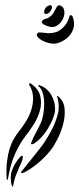

<svg xmlns="http://www.w3.org/2000/svg" viewBox="-20 -449 298 721"><path d="M185 -23Q178 4 158.5 36Q139 68 111 88Q110 89 105 91.5Q100 94 97 92Q96 91 97.5 86.5Q99 82 100 80Q105 67 116 47Q127 27 133 13Q139 0 142.5 -20Q146 -40 146 -60Q146 -80 141 -98Q136 -116 125 -125Q124 -125 124 -127Q124 -128 125 -129Q127 -131 133 -127Q147 -122 158.5 -110.5Q170 -99 177 -84Q184 -69 186 -52.5Q188 -36 185 -23ZM171 114Q149 142 121 165Q93 188 70 199Q68 200 65 201Q62 202 60 200Q58 198 60 195.5Q62 193 64 191Q94 153 124 116Q154 79 177 33Q190 7 197.5 -22Q205 -51 195 -85Q192 -89 196 -89Q195 -89 200 -86Q220 -69 222.5 -41Q225 -13 217.5 16Q210 45 196.5 72Q183 99 171 114ZM10 222Q10 223 9.5 223.5Q9 224 9 225V226Q8 227 8 226Q5 226 5 224V221Q3 184 6.5 156.5Q10 129 16.5 108.5Q23 88 32 72.5Q41 57 52 43Q65 27 78 6Q91 -15 98 -38Q105 -61 104 -85Q103 -109 90 -130Q88 -136 92 -136Q95 -136 96 -135Q97 -134 99 -133Q126 -113 131.5 -87Q137 -61 130 -34.5Q123 -8 107 17.5Q91 43 75 63Q54 90 36.5 129Q19 168 10 222ZM44 199Q39 210 36 220Q33 230 30 244Q30 246 29.5 249Q29 252 27 252Q26 252 24 246L22 240Q20 223 20.5 211.5Q21 200 29 181Q32 174 37 165.5Q42 157 47.5 150Q53 143 57.5 138.5Q62 134 64 136Q67 139 64.5 148.5Q62 158 60 162Q56 171 52 179.5Q48 188 44 199ZM200 -288Q188 -284 174.5 -285.5Q161 -287 150 -291.5Q139 -296 130.5 -302Q122 -308 119 -314Q117 -318 119.5 -322.5Q122 -327 127 -327Q137 -327 144.5 -326Q152 -325 159.5 -324.5Q167 -324 175 -325Q183 -326 195 -330Q207 -335 221.5 -350.5Q236 -366 241 -389Q242 -392 246 -392Q250 -392 252 -388Q260 -368 257.5 -351.5Q255 -335 246 -322Q237 -309 224.5 -300.5Q212 -292 200 -288ZM201 -358Q187 -346 173.5 -347.5Q160 -349 147 -356Q143 -356 137 -364Q136 -366 138 -369.5Q140 -373 142 -374Q147 -378 153.5 -379Q160 -380 166 -385Q175 -391 180 -399Q185 -407 188.5 -414.5Q192 -422 195.5 -426Q199 -430 204 -429Q215 -426 219 -416.5Q223 -407 221.5 -395.5Q220 -384 214 -373.5Q208 -363 201 -358ZM152 -421Q157 -426 164 -428.5Q171 -431 173 -427Q177 -424 174.5 -417Q172 -410 167 -404Q155 -392 147 -399Q145 -401 146 -407.5Q147 -414 152 -421Z"/></svg>

Font: Akronim
Style: Regular
Weight: 400
Designer: Grzegorz Klimczewski
Foundry: Fonty.PL
Version: Version 1.002